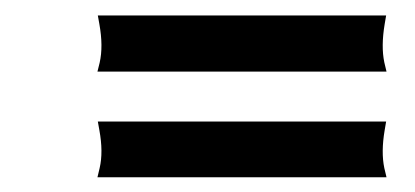

<svg xmlns="http://www.w3.org/2000/svg" viewBox="-20 -304 545 252"><path d="M487.3 -210H107.9L110.8 -221.7Q115.7 -243.2 110.4 -272.5L108.4 -283.7H486.8L484.9 -272.5Q480 -243.2 484.4 -222.2ZM487.3 -71.3H107.9L110.8 -83.5Q115.7 -104.5 110.4 -133.3L108.4 -144.5H486.8L484.9 -133.3Q480 -104.5 484.4 -83.5Z"/></svg>

Font: RaghuMalayalamSans
Style: Regular
Weight: 400
Designer: Prof. R.K.Joshi and Rajith Kumar K. M.
Foundry: Centre for Development of Advanced Computing (C-DAC) Mumbai, (formerly NCST), Swathanthra Malayalam Computing (http://sm
Version: Version 2.2.0+20221109